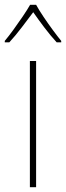

<svg xmlns="http://www.w3.org/2000/svg" viewBox="-42 -783 276 803"><path d="M109 0H83V-528H109ZM109 -763Q121 -741 140.5 -712Q160 -683 180 -656Q200 -629 214 -612V-606H195Q170 -633 143.5 -668Q117 -703 97 -732Q76 -704 49 -668.5Q22 -633 -3 -606H-22V-612Q-6 -631 14 -658.5Q34 -686 53 -714Q72 -742 84 -763Z"/></svg>

Font: Noto Sans Myanmar UI SemiCondensed Thin
Style: Regular
Weight: 100
Width: 4
Designer: Monotype Design Team
Foundry: Monotype Imaging Inc.
Version: Version 2.103; ttfautohint (v1.8.4.7-5d5b)